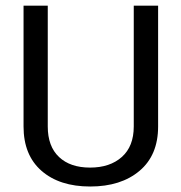

<svg xmlns="http://www.w3.org/2000/svg" viewBox="-20 -659 649 689"><path d="M460 -638.7H547.4V-205.1Q547.4 -102.1 480.7 -45.9Q414.1 10.3 303.7 10.3Q193.4 10.3 128.9 -46.1Q64.5 -102.5 64.5 -205.1V-638.7H151.4V-205.1Q151.4 -133.8 191.7 -95.7Q231.9 -57.6 303.2 -57.6Q374.5 -57.6 417.2 -95.7Q460 -133.8 460 -205.1Z"/></svg>

Font: Yantramanav
Style: Regular
Weight: 400
Version: Version 1.001;PS 1.0;hotconv 1.0.72;makeotf.lib2.5.5900; ttf